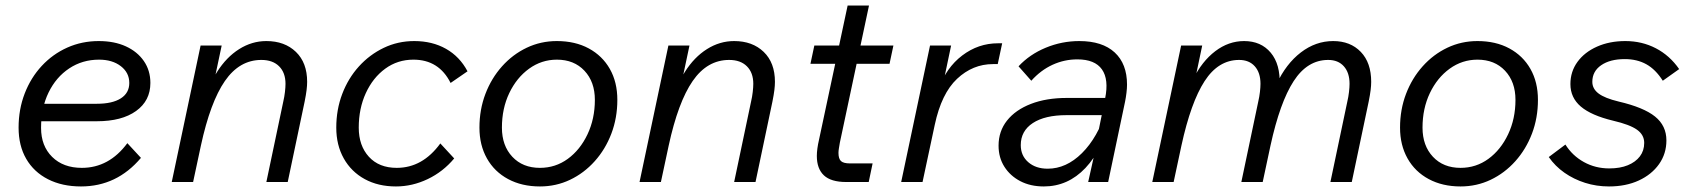

<svg xmlns="http://www.w3.org/2000/svg" viewBox="-20 -656 6087 692"><path d="M113 -219V-282H329Q385 -282 415.5 -301.5Q446 -321 446 -357Q446 -394 415.5 -417.5Q385 -441 337 -441Q277 -441 229.5 -409.5Q182 -378 155 -322.5Q128 -267 128 -195Q128 -130 168 -90.5Q208 -51 275 -51Q373 -51 439 -140L488 -87Q401 16 272 16Q204 16 153 -10Q102 -36 74.5 -83.5Q47 -131 47 -196Q47 -262 69 -319Q91 -376 130.5 -418.5Q170 -461 222.5 -484.5Q275 -508 336 -508Q392 -508 433.5 -489Q475 -470 498.5 -436Q522 -402 522 -357Q522 -293 470.5 -256Q419 -219 329 -219Z M599 0 703 -492H779L747 -341L712 -271Q729 -344 762.5 -397Q796 -450 842 -479Q888 -508 940 -508Q1006 -508 1046.5 -469Q1087 -430 1087 -361Q1087 -348 1085 -331.5Q1083 -315 1078 -290L1017 0H940L1001 -290Q1005 -307 1007 -324.5Q1009 -342 1009 -354Q1009 -394 986 -417Q963 -440 922 -440Q843 -440 790.5 -364Q738 -288 704 -131L676 0Z M1567 -139 1617 -85Q1577 -37 1521.5 -10.5Q1466 16 1407 16Q1343 16 1294.5 -10.5Q1246 -37 1219 -85Q1192 -133 1192 -196Q1192 -261 1213.5 -317.5Q1235 -374 1273.5 -416.5Q1312 -459 1363 -483.5Q1414 -508 1473 -508Q1538 -508 1587.5 -480Q1637 -452 1665 -399L1604 -357Q1562 -441 1470 -441Q1413 -441 1368.5 -408.5Q1324 -376 1298.5 -320.5Q1273 -265 1273 -196Q1273 -131 1309.5 -91Q1346 -51 1410 -51Q1503 -51 1567 -139Z M1708 -196Q1708 -261 1729.5 -317.5Q1751 -374 1789.5 -417Q1828 -460 1878.5 -484Q1929 -508 1987 -508Q2053 -508 2102 -481.5Q2151 -455 2178 -407.5Q2205 -360 2205 -296Q2205 -231 2183.5 -174.5Q2162 -118 2123.5 -75Q2085 -32 2034.5 -8Q1984 16 1926 16Q1861 16 1811.5 -10.5Q1762 -37 1735 -85Q1708 -133 1708 -196ZM1926 -51Q1982 -51 2026.5 -83.5Q2071 -116 2097.5 -172Q2124 -228 2124 -296Q2124 -361 2086.5 -401Q2049 -441 1987 -441Q1932 -441 1887 -408.5Q1842 -376 1815.5 -320.5Q1789 -265 1789 -196Q1789 -131 1826.5 -91Q1864 -51 1926 -51Z M2285 0 2389 -492H2465L2433 -341L2398 -271Q2415 -344 2448.5 -397Q2482 -450 2528 -479Q2574 -508 2626 -508Q2692 -508 2732.5 -469Q2773 -430 2773 -361Q2773 -348 2771 -331.5Q2769 -315 2764 -290L2703 0H2626L2687 -290Q2691 -307 2693 -324.5Q2695 -342 2695 -354Q2695 -394 2672 -417Q2649 -440 2608 -440Q2529 -440 2476.5 -364Q2424 -288 2390 -131L2362 0Z M2932 -153 3035 -636H3112L3007 -142Q3005 -130 3003.5 -121Q3002 -112 3002 -105Q3002 -84 3011 -75.5Q3020 -67 3044 -67H3125L3111 0H3030Q2975 0 2949.5 -24Q2924 -48 2924 -94Q2924 -106 2926 -121Q2928 -136 2932 -153ZM2901 -426 2915 -492H3200L3186 -426Z M3228 0 3332 -492H3408L3375 -335H3363Q3390 -412 3448 -456Q3506 -500 3577 -500H3592L3576 -425H3559Q3486 -425 3429.5 -372Q3373 -319 3349 -206L3305 0Z M3902 0 3924 -99 3925 -114 3963 -301Q3977 -370 3951.5 -406Q3926 -442 3863 -442Q3816 -442 3773.5 -422.5Q3731 -403 3697 -365L3651 -417Q3691 -460 3749 -484Q3807 -508 3870 -508Q3953 -508 3997.5 -467Q4042 -426 4042 -351Q4042 -338 4040 -321.5Q4038 -305 4035 -290L3974 0ZM3825 -303H3977L3961 -241H3824Q3746 -241 3702.5 -212.5Q3659 -184 3659 -133Q3659 -95 3686 -71.5Q3713 -48 3756 -48Q3823 -48 3879.5 -104Q3936 -160 3968 -259L3986 -242Q3955 -117 3892 -50.5Q3829 16 3742 16Q3694 16 3657.5 -3Q3621 -22 3600 -55Q3579 -88 3579 -131Q3579 -183 3609.5 -221.5Q3640 -260 3695.5 -281.5Q3751 -303 3825 -303Z M4133 0 4237 -492H4313L4287 -368L4280 -370Q4312 -435 4360 -471.5Q4408 -508 4464 -508Q4525 -508 4560 -466Q4595 -424 4592 -350L4581 -353Q4615 -426 4668.5 -467Q4722 -508 4785 -508Q4847 -508 4884.5 -469Q4922 -430 4922 -361Q4922 -348 4920 -331.5Q4918 -315 4913 -290L4852 0H4775L4836 -290Q4840 -307 4842 -324.5Q4844 -342 4844 -354Q4844 -394 4823.5 -417Q4803 -440 4767 -440Q4692 -440 4642.5 -363.5Q4593 -287 4559 -131L4531 0H4454L4515 -290Q4519 -307 4521 -324.5Q4523 -342 4523 -354Q4523 -394 4502.5 -417Q4482 -440 4446 -440Q4371 -440 4321.5 -363.5Q4272 -287 4238 -131L4210 0Z M5026 -196Q5026 -261 5047.5 -317.5Q5069 -374 5107.5 -417Q5146 -460 5196.5 -484Q5247 -508 5305 -508Q5371 -508 5420 -481.5Q5469 -455 5496 -407.5Q5523 -360 5523 -296Q5523 -231 5501.5 -174.5Q5480 -118 5441.5 -75Q5403 -32 5352.5 -8Q5302 16 5244 16Q5179 16 5129.5 -10.5Q5080 -37 5053 -85Q5026 -133 5026 -196ZM5244 -51Q5300 -51 5344.5 -83.5Q5389 -116 5415.5 -172Q5442 -228 5442 -296Q5442 -361 5404.5 -401Q5367 -441 5305 -441Q5250 -441 5205 -408.5Q5160 -376 5133.5 -320.5Q5107 -265 5107 -196Q5107 -131 5144.5 -91Q5182 -51 5244 -51Z M5562 -90 5622 -135Q5647 -95 5688.5 -72Q5730 -49 5780 -49Q5819 -49 5847 -60.5Q5875 -72 5890.5 -92.5Q5906 -113 5906 -141Q5906 -170 5880 -188.5Q5854 -207 5794 -221Q5715 -240 5677.5 -272Q5640 -304 5640 -353Q5640 -398 5665.5 -433Q5691 -468 5736 -488Q5781 -508 5838 -508Q5898 -508 5948 -482Q5998 -456 6032 -407L5973 -365Q5947 -406 5913.5 -424.5Q5880 -443 5836 -443Q5783 -443 5751 -421Q5719 -399 5719 -361Q5719 -336 5741.5 -319Q5764 -302 5814 -290Q5904 -269 5945 -236Q5986 -203 5986 -150Q5986 -102 5959.5 -64.5Q5933 -27 5886.5 -5.5Q5840 16 5779 16Q5734 16 5693 3Q5652 -10 5618.5 -33.5Q5585 -57 5562 -90Z"/></svg>

Font: Wix Madefor Text
Style: Italic
Weight: 400
Italic angle: -12°
Designer: Dalton Maag Ltd
Foundry: Dalton Maag Ltd
Version: Version 3.100